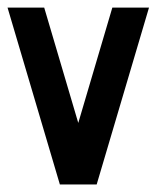

<svg xmlns="http://www.w3.org/2000/svg" viewBox="-20 -489 415 509"><path d="M277.8 -468.8H375L236.3 0H138.7L0 -468.8H97.2L187.5 -163.1Z"/></svg>

Font: Lambda
Style: Regular
Weight: 400
Designer: GGBotNet
Version: 0.22